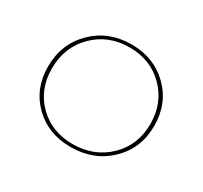

<svg xmlns="http://www.w3.org/2000/svg" viewBox="-105 -606 797 754"><g transform="rotate(30 293.0 -229.5)"><path d="M288 5Q186 5 120 -60Q54 -125 54 -225Q54 -328 123 -396Q192 -464 296 -464Q398 -464 465 -398Q532 -332 532 -231Q532 -129 462.5 -62Q393 5 288 5ZM289 -9Q386 -9 450.5 -71.5Q515 -134 515 -230Q515 -325 452.5 -387.5Q390 -450 295 -450Q199 -450 135 -386.5Q71 -323 71 -226Q71 -132 132.5 -70.5Q194 -9 289 -9Z"/></g></svg>

Font: EauTestSC Thin
Style: Regular
Weight: 250
Designer: Christian Thalmann (Catharsis Fonts)
Version: Version 0.001;PS 000.001;hotconv 1.0.88;makeotf.lib2.5.64775